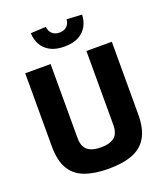

<svg xmlns="http://www.w3.org/2000/svg" viewBox="-161 -1002 965 1123"><g transform="rotate(-20 321.5 -441.0)"><path d="M321 12Q234 12 173.5 -10.5Q113 -33 82.5 -85Q52 -137 52 -226V-680H210V-220Q210 -167 238 -144Q266 -121 321 -121Q377 -121 405 -144Q433 -167 433 -220V-680H591V-228Q591 -140 560.5 -87Q530 -34 469.5 -11Q409 12 321 12ZM322 -748Q268 -748 233 -767.5Q198 -787 181 -819Q164 -851 163 -889L258 -894Q260 -868 277 -851.5Q294 -835 322 -835Q352 -835 369 -851.5Q386 -868 387 -894L482 -889Q481 -851 464 -819Q447 -787 412.5 -767.5Q378 -748 322 -748Z"/></g></svg>

Font: Cairo ExtraBold
Style: Regular
Weight: 800
Designer: Mohamed Gaber, Accademia di Belle Arti di Urbino
Foundry: Kief Type Foundry, Accademia di Belle Arti di Urbino
Version: Version 3.117